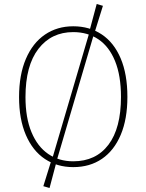

<svg xmlns="http://www.w3.org/2000/svg" viewBox="-20 -823 730 957"><path d="M345 -692Q426 -692 487 -651.5Q548 -611 581.5 -532Q615 -453 615 -340Q615 -230 582 -151.5Q549 -73 488.5 -31.5Q428 10 345 10Q265 10 204 -30.5Q143 -71 109 -150Q75 -229 75 -339Q75 -450 109 -529.5Q143 -609 204 -650.5Q265 -692 345 -692ZM345 -663Q236 -663 171.5 -579.5Q107 -496 107 -339Q107 -236 137 -164Q167 -92 220.5 -55.5Q274 -19 345 -19Q458 -19 520.5 -101.5Q583 -184 583 -340Q583 -446 553.5 -518.5Q524 -591 470.5 -627Q417 -663 345 -663ZM462 -803 493 -794 454 -669 447 -649 264 -27 258 -3 227 114 196 105 233 -14 241 -34 424 -656 429 -680Z"/></svg>

Font: Firava
Style: Regular
Weight: 400
Designer: Carrois Corporate & Edenspiekermann AG
Foundry: Greg Finn Gibson
Version: Version 5.000